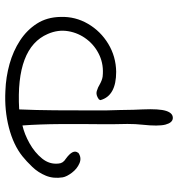

<svg xmlns="http://www.w3.org/2000/svg" viewBox="8 -644 709 766"><g transform="rotate(-90 363.0 -260.5)"><path d="M275 74Q257 73 249.5 45Q242 17 249 -48Q252 -74 252 -107Q252 -140 251 -163Q251 -168 251 -173Q251 -178 251 -181Q251 -189 251 -196.5Q251 -204 251 -212Q252 -293 251.5 -374.5Q251 -456 246 -526Q211 -518 174.5 -497.5Q138 -477 114 -447.5Q90 -418 94 -382Q95 -364 113 -353Q153 -324 137 -304V-303Q117 -289 95 -298.5Q73 -308 57.5 -328.5Q42 -349 39 -365Q33 -402 45.5 -432.5Q58 -463 80.5 -486.5Q103 -510 123 -526Q168 -562 237.5 -580Q307 -598 384 -594Q439 -592 491 -577.5Q543 -563 585 -535.5Q627 -508 652.5 -468Q678 -428 679 -374Q681 -315 651.5 -264.5Q622 -214 571.5 -183.5Q521 -153 460 -152Q364 -152 347 -215L350 -221Q368 -234 383 -229.5Q398 -225 411 -217Q418 -213 426 -210Q434 -207 441 -206Q487 -201 525.5 -218.5Q564 -236 589.5 -269Q615 -302 622 -343Q629 -384 611 -425Q556 -553 310 -539Q307 -471 306.5 -396.5Q306 -322 306 -245Q306 -233 306 -220Q306 -207 306 -194Q307 -170 307.5 -139.5Q308 -109 308.5 -83.5Q309 -58 310 -47Q313 20 304 47.5Q295 75 275 74Z"/></g></svg>

Font: Yuji Hentaigana Akari
Style: Regular
Weight: 400
Designer: Kataoka Yuji
Foundry: Kinuta Font Factory
Version: Version 3.002